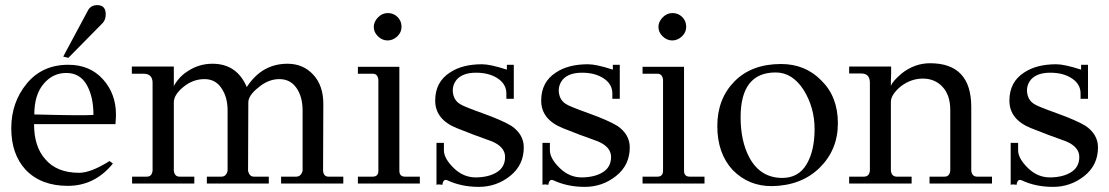

<svg xmlns="http://www.w3.org/2000/svg" viewBox="-20 -717 4332 750"><path d="M393 -661Q393 -640 381 -627L247 -491L227 -496L324 -677Q335 -697 360 -697Q393 -697 393 -661ZM431 -232H113Q113 -144 157 -95Q202 -42 289 -42Q335 -42 408 -88L421 -78Q350 9 245 9Q140 9 80 -54Q24 -115 24 -216Q24 -317 84.5 -390.5Q145 -464 247 -464Q331 -464 382 -407.5Q433 -351 433 -269Q433 -258 431 -232ZM345 -268Q345 -340 318.5 -386Q292 -432 239 -432Q186 -432 150 -389Q114 -346 114 -270Q301 -265 345 -268Z M1321 -27V0H1078V-27H1137Q1156 -27 1162 -50V-286Q1162 -339 1138 -373.5Q1114 -408 1071 -408Q1028 -408 989 -375Q950 -344 950 -317L949 -50Q954 -27 972 -27H1030V0H788V-27H845Q864 -27 869 -50V-286Q869 -337 846 -371Q823 -408 778.5 -408Q734 -408 696.5 -377.5Q659 -347 659 -317V-50Q662 -27 681 -27H739V0H496V-27H554Q573 -27 576 -50V-395Q575 -429 541 -429H495V-457H659V-381Q679 -417 712 -438Q756 -468 810 -468Q905 -468 944 -377Q1003 -468 1103 -468Q1164 -468 1203.5 -425.5Q1243 -383 1243 -311L1242 -50Q1244 -27 1263 -27Z M1495 -666Q1517 -666 1532.5 -651Q1548 -636 1548.5 -613.5Q1549 -591 1532 -575Q1515 -559 1494 -559Q1473 -559 1456.5 -575Q1440 -591 1440 -611.5Q1440 -632 1456.5 -649Q1473 -666 1495 -666ZM1540 -456V-50Q1540 -27 1562 -27H1620V0H1378V-27H1436Q1458 -27 1458 -50V-406Q1455 -429 1436 -429H1378V-456Z M2026 -141Q2026 -72 1972.5 -29.5Q1919 13 1850.5 13Q1782 13 1727 -13Q1711 -19 1708 5Q1691 2 1685 5V-159H1714V-130Q1714 -98 1752.5 -60.5Q1791 -23 1841 -24Q1891 -25 1922 -45Q1953 -65 1953 -104Q1953 -143 1901 -165Q1830 -190 1763 -217Q1680 -251 1680 -324Q1680 -397 1738 -434Q1786 -466 1863 -466Q1895 -466 1960 -445V-464H1987V-331H1958V-352Q1958 -388 1924.5 -410.5Q1891 -433 1839.5 -433Q1788 -433 1764 -406Q1745 -382 1749.5 -353Q1754 -324 1778 -310Q1789 -302 1865.5 -274.5Q1942 -247 1978 -225Q2026 -192 2026 -141Z M2440 -141Q2440 -72 2386.5 -29.5Q2333 13 2264.5 13Q2196 13 2141 -13Q2125 -19 2122 5Q2105 2 2099 5V-159H2128V-130Q2128 -98 2166.5 -60.5Q2205 -23 2255 -24Q2305 -25 2336 -45Q2367 -65 2367 -104Q2367 -143 2315 -165Q2244 -190 2177 -217Q2094 -251 2094 -324Q2094 -397 2152 -434Q2200 -466 2277 -466Q2309 -466 2374 -445V-464H2401V-331H2372V-352Q2372 -388 2338.5 -410.5Q2305 -433 2253.5 -433Q2202 -433 2178 -406Q2159 -382 2163.5 -353Q2168 -324 2192 -310Q2203 -302 2279.5 -274.5Q2356 -247 2392 -225Q2440 -192 2440 -141Z M2607 -666Q2629 -666 2644.5 -651Q2660 -636 2660.5 -613.5Q2661 -591 2644 -575Q2627 -559 2606 -559Q2585 -559 2568.5 -575Q2552 -591 2552 -611.5Q2552 -632 2568.5 -649Q2585 -666 2607 -666ZM2652 -456V-50Q2652 -27 2674 -27H2732V0H2490V-27H2548Q2570 -27 2570 -50V-406Q2567 -429 2548 -429H2490V-456Z M3189 -402Q3253 -339 3253 -235.5Q3253 -132 3182 -62Q3111 8 2996 10Q2905 11 2842 -53Q2782 -118 2782 -224.5Q2782 -331 2849 -399Q2916 -467 3031 -467Q3126 -467 3189 -402ZM3036 -22Q3099 -22 3130.5 -75Q3162 -128 3162 -212.5Q3162 -297 3119 -366Q3075 -434 3010 -434Q2873 -434 2873 -259Q2873 -166 2907 -102Q2950 -22 3036 -22Z M3855 -27V0H3611V-27H3670Q3689 -27 3692 -50V-287Q3692 -345 3662 -377.5Q3632 -410 3585 -410Q3538 -410 3498 -379Q3460 -347 3460 -319V-50Q3463 -27 3483 -27H3541V0H3297V-27H3355Q3375 -27 3378 -50V-396Q3377 -430 3344 -430H3297V-457H3461V-430Q3460 -418 3460 -402V-382Q3468 -401 3502 -430Q3553 -470 3613 -470Q3774 -470 3774 -299V-50Q3777 -27 3797 -27Z M4269 -141Q4269 -72 4215.5 -29.5Q4162 13 4093.5 13Q4025 13 3970 -13Q3954 -19 3951 5Q3934 2 3928 5V-159H3957V-130Q3957 -98 3995.5 -60.5Q4034 -23 4084 -24Q4134 -25 4165 -45Q4196 -65 4196 -104Q4196 -143 4144 -165Q4073 -190 4006 -217Q3923 -251 3923 -324Q3923 -397 3981 -434Q4029 -466 4106 -466Q4138 -466 4203 -445V-464H4230V-331H4201V-352Q4201 -388 4167.5 -410.5Q4134 -433 4082.5 -433Q4031 -433 4007 -406Q3988 -382 3992.5 -353Q3997 -324 4021 -310Q4032 -302 4108.5 -274.5Q4185 -247 4221 -225Q4269 -192 4269 -141Z"/></svg>

Font: GFS Didot
Style: Regular
Weight: 400
Designer: Takis Katsoulidis and George D. Matthiopoulos
Foundry: Takis Katsoulidis and George D. Matthiopoulos
Version: Version 1.0